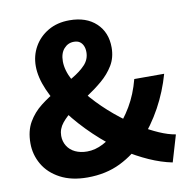

<svg xmlns="http://www.w3.org/2000/svg" viewBox="-84 -839 925 936"><g transform="rotate(-10 378.0 -371.0)"><path d="M275 14Q196 14 140.5 -15.5Q85 -45 57 -93.5Q29 -142 29 -198Q29 -259 53.5 -301.5Q78 -344 118 -375Q158 -406 202 -430Q246 -454 285.5 -477Q325 -500 350 -526.5Q375 -553 375 -589Q375 -607 369 -620.5Q363 -634 352 -641.5Q341 -649 323 -649Q294 -649 274 -626.5Q254 -604 254 -564Q254 -520 281 -469.5Q308 -419 353 -368Q398 -317 453 -271Q508 -225 565 -190Q611 -162 654.5 -143Q698 -124 735 -118L696 14Q641 3 582.5 -23Q524 -49 467 -86Q398 -133 335.5 -192.5Q273 -252 224.5 -316Q176 -380 148 -444.5Q120 -509 120 -564Q120 -616 144.5 -659.5Q169 -703 214 -729.5Q259 -756 320 -756Q403 -756 451.5 -710.5Q500 -665 500 -590Q500 -540 477 -502Q454 -464 418 -433.5Q382 -403 341.5 -376.5Q301 -350 265 -324.5Q229 -299 206 -270.5Q183 -242 183 -208Q183 -180 197 -157.5Q211 -135 236.5 -123Q262 -111 295 -111Q335 -111 374.5 -131.5Q414 -152 451 -187Q495 -231 529 -288.5Q563 -346 582 -419H730Q706 -334 664.5 -258Q623 -182 562 -114Q511 -57 439 -21.5Q367 14 275 14Z"/></g></svg>

Font: Noto Sans TC ExtraBold
Style: Regular
Weight: 800
Designer: Ryoko NISHIZUKA  (kana, bopomofo & ideographs); Paul D. Hunt (Latin, Greek & Cyrillic); Sandoll Communications , Soo-you
Foundry: Adobe
Version: Version 2.004-H2;hotconv 1.0.118;makeotfexe 2.5.65603